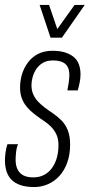

<svg xmlns="http://www.w3.org/2000/svg" viewBox="-28 -743 362 775"><path d="M111 12Q78 12 55.5 4.5Q33 -3 19 -17Q5 -31 -1.5 -51Q-8 -71 -8 -96Q-8 -110 -5.5 -128.5Q-3 -147 2 -161H45Q39 -148 37 -129.5Q35 -111 35 -98Q35 -75 43 -59Q51 -43 66.5 -35Q82 -27 107 -27Q131 -27 150 -37Q169 -47 182 -65Q195 -83 201.5 -106.5Q208 -130 208 -157Q208 -182 200 -199.5Q192 -217 179 -230.5Q166 -244 150 -254.5Q134 -265 118 -277Q106 -286 94.5 -296.5Q83 -307 73.5 -320.5Q64 -334 58.5 -351Q53 -368 53 -390Q53 -419 61.5 -445.5Q70 -472 86.5 -493Q103 -514 127 -526Q151 -538 184 -538Q213 -538 234 -531.5Q255 -525 269.5 -513Q284 -501 290.5 -483Q297 -465 297 -442Q297 -428 294 -412Q291 -396 286 -378H244Q250 -411 251 -422.5Q252 -434 252 -440Q252 -462 244 -475Q236 -488 221 -493.5Q206 -499 186 -499Q161 -499 144.5 -489Q128 -479 118 -463.5Q108 -448 103.5 -431Q99 -414 99 -400Q99 -378 106.5 -361.5Q114 -345 125.5 -333Q137 -321 150 -311Q167 -298 185.5 -285.5Q204 -273 220 -257Q236 -241 245.5 -217.5Q255 -194 255 -159Q255 -119 243.5 -87Q232 -55 212 -33Q192 -11 165.5 0.5Q139 12 111 12ZM314 -723 222 -591H176L132 -723H170L211 -603H187L273 -723Z"/></svg>

Font: Archivo ExtraCondensed Thin
Style: Italic
Weight: 250
Width: 2
Italic angle: -10°
Designer: Hector Gatti
Foundry: Omnibus-Type
Version: Version 2.001